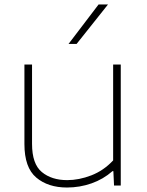

<svg xmlns="http://www.w3.org/2000/svg" viewBox="-20 -828 657 857"><path d="M279 9Q194.5 9 141.8 -35.5Q89 -80 89 -185V-540H123V-186Q123 -96 166.8 -60Q210.5 -24 280 -24Q332.5 -24 387.5 -45.2Q442.5 -66.5 485 -112V-540H519V0H489L486 -64H482Q441 -28 388.5 -9.5Q336 9 279 9ZM286 -632 420 -808H462L322 -632Z"/></svg>

Font: Encode Sans Expanded Thin
Style: Regular
Weight: 100
Width: 7
Designer: Multiple Designers
Foundry: Impallari Type
Version: Version 3.000; ttfautohint (v1.8.3) -l 8 -r 50 -G 200 -x 14 